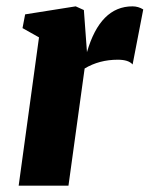

<svg xmlns="http://www.w3.org/2000/svg" viewBox="-20 -588 474 608"><path d="M255.4 -422.9Q297.4 -567.9 399.4 -567.9Q418 -567.9 433.6 -558.1L399.9 -383.8Q387.2 -398.9 353 -398.9Q294.4 -398.9 248 -371.1L196.8 0H39.1L103.5 -469.7L51.3 -499L59.6 -542.5L219.7 -567.9L245.6 -556.2Z"/></svg>

Font: Merriweather
Style: Heavy Italic
Weight: 900
Italic angle: -7°
Designer: Eben Sorkin
Foundry: Eben Sorkin
Version: Version 1.001